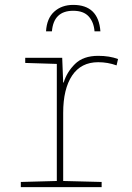

<svg xmlns="http://www.w3.org/2000/svg" viewBox="-20 -764 540 784"><path d="M279 -744Q232 -744 201.5 -716.5Q171 -689 168 -636H192Q199 -720 279 -720Q321 -720 342 -697Q363 -674 366 -636H390Q382 -744 279 -744ZM395 0V-21L238 -25V-303Q238 -401 274.5 -455.5Q311 -510 381 -510Q420 -510 456 -497L462 -523Q427 -536 381 -536Q320 -536 286.5 -503Q253 -470 240 -427H238L234 -528H83V-507L212 -503V-25L65 -21V0Z"/></svg>

Font: Noto Sans Mono UI Condensed Thin
Style: Regular
Weight: 250
Width: 3
Designer: Monotype Design team
Foundry: Monotype Imaging Inc.
Version: 1.000